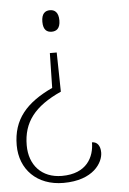

<svg xmlns="http://www.w3.org/2000/svg" viewBox="-62 -580 542 809"><g transform="rotate(-5 209.5 -176.0)"><path d="M180 -541C160 -541 144 -530 144 -495C144 -460 160 -450 180 -450C199 -450 216 -460 216 -495C216 -530 199 -541 180 -541ZM193 -361H164L161 -214C50 -162 -9 -96 -9 14C-9 116 62 189 174 189C301 189 343 117 343 75C343 45 329 29 308 29C308 91 275 159 170 159C84 159 33 101 33 18C33 -80 83 -144 196 -195Z"/></g></svg>

Font: Noto Serif Devanagari ExtraLight
Style: Regular
Weight: 200
Designer: Universal Thirst, Indian Type Foundry and the Monotype Design Team
Foundry: Monotype Imaging Inc.
Version: Version 2.004